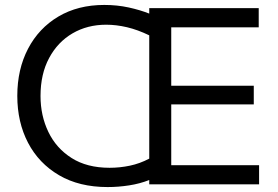

<svg xmlns="http://www.w3.org/2000/svg" viewBox="-20 -746 1126 777"><path d="M415.5 11Q300.5 11 218.8 -37Q137 -85 93.5 -168.2Q50 -251.5 50 -358Q50 -465.5 93.5 -548.8Q137 -632 216.2 -679Q295.5 -726 402 -726Q454 -726 500.8 -715.8Q547.5 -705.5 584 -691V-713H1027V-635.5H673V-399H1007V-323.5H673V-77.5H1028.5V0H584V-17.5Q546 -2.5 502.5 4.2Q459 11 415.5 11ZM144 -357.5Q144 -278 175.8 -212Q207.5 -146 269.8 -106.5Q332 -67 423.5 -67Q465 -67 505.5 -75.5Q546 -84 584 -104V-603Q537.5 -625.5 494 -635.8Q450.5 -646 409.5 -646Q333.5 -646 273.5 -611Q213.5 -576 178.8 -511.2Q144 -446.5 144 -357.5Z"/></svg>

Font: Heraclito
Style: Regular
Weight: 400
Designer: Kostas Bartsokas (font) & Cristiano Sobral (main changes)
Foundry: Kostas Bartsokas (font) & Cristiano Sobral (main changes)
Version: Version 1.00;July 8, 2020;FontCreator 13.0.0.2655 64-bit